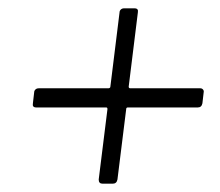

<svg xmlns="http://www.w3.org/2000/svg" viewBox="-20 -551 529 461"><path d="M469 -329 466 -303Q464 -293 455 -293H287Q283 -293 283 -289L262 -120Q260 -110 251 -110H226Q217 -110 217 -120L238 -289Q238 -293 235 -293H67Q57 -293 59 -303L62 -329Q62 -333 65 -336Q68 -339 73 -339H240Q242 -339 243.5 -340Q245 -341 245 -343L267 -521Q267 -525 270 -528Q273 -531 278 -531H303Q313 -531 311 -521L289 -343Q289 -339 293 -339H461Q465 -339 467.5 -336Q470 -333 469 -329Z"/></svg>

Font: Barlow Light
Style: Italic
Weight: 300
Italic angle: -7°
Designer: Jeremy Tribby
Foundry: Tribby Type
Version: Version 1.408